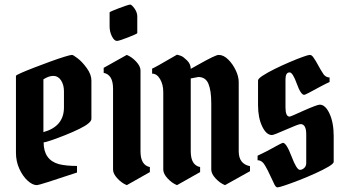

<svg xmlns="http://www.w3.org/2000/svg" viewBox="-20 -810 1519 840"><path d="M294.9 -569.8Q300.3 -569.8 319.8 -554.7Q339.8 -539.6 359.9 -511.7Q379.9 -483.9 379.9 -458V-290Q379.9 -272 327.1 -246.1Q300.3 -232.9 266.1 -219.2Q231.9 -205.6 204.6 -196.3Q177.2 -187 170.9 -187Q170.9 -110.4 237.8 -91.8Q269.5 -84 316.9 -84V-55.2Q152.3 0 141.6 0Q122.1 0 100.6 -19.8Q79.1 -39.6 64.5 -71.8Q49.8 -104 49.8 -142.1V-478Q49.8 -481 72.5 -491Q95.2 -501 129.4 -514.2Q163.6 -527.3 199 -540.3Q234.4 -553.2 261.2 -561.5Q288.1 -569.8 294.9 -569.8ZM259.8 -411.1Q259.8 -438.5 247.1 -458.5Q233.9 -478 213.6 -478Q193.4 -478 169.9 -462.9V-231.9Q259.8 -256.8 259.8 -339.8Z M459.5 -694.8V-755.9Q459.5 -757.3 471.9 -762.7Q484.4 -768.1 501.2 -774.4Q518.1 -780.8 532 -785.4Q545.9 -790 549.3 -790Q556.2 -790 568.4 -772.9Q580.6 -755.9 580.6 -737.8V-665Q580.6 -663.6 568.6 -658.2Q556.6 -652.8 540.5 -646.5Q524.4 -640.1 510.3 -635.5Q496.1 -630.9 491.7 -630.9Q480 -630.9 469.7 -650.9Q459.5 -670.9 459.5 -694.8ZM594.7 -502V-147.9Q594.7 -87.4 635.7 -79.1V-57.1L534.7 0Q512.7 -8.8 493.7 -29.3Q474.6 -49.8 474.6 -67.9V-421.9Q474.6 -483.4 433.6 -491.2V-513.2L534.7 -569.8Q556.6 -561 575.7 -540.5Q594.7 -520 594.7 -502Z M694.3 -67.9V-407.2Q694.3 -439.9 680.4 -463.9Q666.5 -487.8 645.5 -487.8V-509.8Q652.3 -511.2 754.4 -570.8Q758.3 -569.8 762.7 -568.6Q767.1 -567.4 772 -565.4Q781.7 -562 798.1 -545.9Q814.5 -529.8 814.5 -508.8Q821.8 -513.2 848.6 -527.8Q922.9 -569.8 936.5 -569.8Q958 -569.8 978.3 -549.8Q998.5 -529.8 1011.5 -502.2Q1024.4 -474.6 1024.4 -451.2V-147.9Q1024.4 -92.8 1073.7 -83V-61L964.4 0Q942.4 -8.8 923.3 -29.3Q904.3 -49.8 904.3 -67.9V-357.9Q904.3 -414.1 891.8 -443.6Q879.4 -473.1 847.7 -473.1L814.5 -466.8V-147.9Q814.5 -87.4 855.5 -79.1V-57.1L754.4 0Q732.4 -8.8 713.4 -29.3Q694.3 -49.8 694.3 -67.9Z M1169.9 -219.2Q1145 -219.2 1127 -257.1Q1108.9 -294.9 1108.9 -350.1V-458Q1108.9 -465.8 1129.6 -479.2Q1150.4 -492.7 1181.9 -508.3Q1213.4 -523.9 1246.1 -537.8Q1278.8 -551.8 1303.7 -560.8Q1328.6 -569.8 1335 -569.8Q1343.8 -569.8 1350.8 -559.3Q1357.9 -548.8 1361.8 -542.5Q1367.2 -533.7 1374.5 -520Q1381.8 -506.3 1389.2 -495.1Q1401.4 -471.2 1421.9 -471.2V-451.2Q1414.1 -447.8 1403.3 -442.4Q1392.6 -437 1379.9 -430.2Q1316.4 -395 1311 -395Q1295.9 -395 1278.3 -444.3Q1260.7 -493.2 1247.1 -493.2Q1229 -493.2 1229 -462.9V-339.8Q1229 -299.8 1247.1 -299.8Q1251.5 -299.8 1309.1 -326.2Q1367.7 -352.1 1378.9 -352.1Q1403.3 -352.1 1421.4 -313.5Q1439.9 -273.9 1439.9 -214.8V-102.1Q1439.9 -94.2 1417.2 -80.8Q1394.5 -67.4 1360.1 -51.8Q1325.7 -36.1 1290 -22.2Q1254.4 -8.3 1227.5 0.7Q1200.7 9.8 1193.8 9.8Q1187 9.8 1180.7 -2.9Q1172.9 -18.1 1162.1 -42Q1151.4 -65.9 1140.1 -85Q1127 -108.9 1106.9 -108.9V-128.9Q1115.2 -132.8 1125.7 -137.9Q1136.2 -143.1 1149.9 -149.9Q1212.9 -185.1 1217.8 -185.1Q1232.9 -185.1 1255.4 -126Q1277.8 -66.9 1292 -66.9Q1301.8 -66.9 1310.8 -75Q1319.8 -83 1319.8 -97.2V-222.2Q1319.8 -267.1 1294.9 -267.1Q1286.1 -267.1 1231.9 -243.2Q1177.7 -219.2 1169.9 -219.2Z"/></svg>

Font: Bokor
Style: Regular
Weight: 400
Designer: Danh Hong
Foundry: Danh Hong
Version: Version 8.002; ttfautohint (v1.8.3)